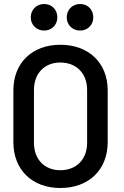

<svg xmlns="http://www.w3.org/2000/svg" viewBox="-20 -932 621 961"><path d="M282 9C424 9 519 -82 519 -220V-480C519 -617 424 -708 282 -708C141 -708 47 -617 47 -480V-220C47 -82 141 9 282 9ZM134 -845C134 -807 163 -779 201 -779C238 -779 267 -807 267 -845C267 -884 239 -912 201 -912C163 -912 134 -884 134 -845ZM150 -217V-482C150 -564 202 -619 282 -619C363 -619 416 -564 416 -482V-217C416 -135 363 -80 282 -80C202 -80 150 -135 150 -217ZM314 -845C314 -807 343 -779 381 -779C418 -779 447 -807 447 -845C447 -884 419 -912 381 -912C343 -912 314 -884 314 -845Z"/></svg>

Font: Vanilla Cream DemiBold
Style: Regular
Weight: 600
Designer: Jeremy Tribby, Jinavaṁso
Foundry: Tribby Type
Version: Version 1.422;Glyphs 3.1.2 (3151)